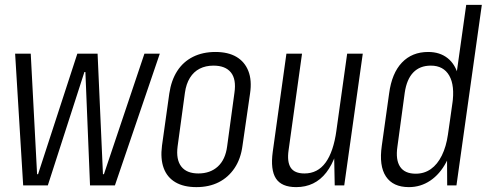

<svg xmlns="http://www.w3.org/2000/svg" viewBox="-20 -760 2002 787"><path d="M42 -540H106L132 -46H136L297 -540H380L402 -46H406L572 -540H635L451 0H349L330 -465H326L176 0H75Z M785 7Q733 7 699 -13Q665 -33 651 -71Q637 -109 644 -163L674 -377Q682 -431 706.5 -469Q731 -507 771 -527Q811 -547 863 -547Q915 -547 949 -527Q983 -507 998 -469Q1013 -431 1005 -377L974 -163Q967 -109 941.5 -71Q916 -33 876.5 -13Q837 7 785 7ZM793 -49Q842 -49 873 -77.5Q904 -106 911 -160L941 -380Q949 -435 926.5 -463Q904 -491 855 -491Q823 -491 798.5 -478.5Q774 -466 758.5 -441Q743 -416 738 -380L708 -160Q701 -106 723 -77.5Q745 -49 793 -49Z M1163 -145Q1156 -97 1171.5 -73Q1187 -49 1228 -49Q1282 -49 1314.5 -93.5Q1347 -138 1359 -225L1388 -290L1380 -231Q1364 -113 1317.5 -53Q1271 7 1194 7Q1134 7 1111 -28.5Q1088 -64 1098 -138L1154 -540H1218ZM1391 0H1352L1349 -154L1403 -540H1467Z M1656 7Q1591 7 1562 -36.5Q1533 -80 1545 -163L1575 -377Q1586 -460 1627.5 -503.5Q1669 -547 1735 -547Q1783 -547 1815 -521.5Q1847 -496 1859 -448Q1871 -400 1861 -332L1844 -210Q1835 -144 1809 -95Q1783 -46 1743.5 -19.5Q1704 7 1656 7ZM1684 -48Q1719 -48 1746 -67Q1773 -86 1791 -122.5Q1809 -159 1816 -208L1834 -333Q1845 -409 1821.5 -450Q1798 -491 1746 -491Q1701 -491 1674 -463Q1647 -435 1639 -380L1609 -159Q1601 -105 1620 -76.5Q1639 -48 1684 -48ZM1812 -178 1891 -740H1955L1851 0H1813Z"/></svg>

Font: Pathway Extreme Condensed ExtraLight
Style: Italic
Weight: 250
Width: 3
Italic angle: -8°
Version: Version 1.001;gftools[0.9.26]